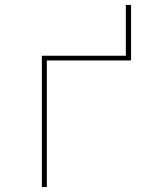

<svg xmlns="http://www.w3.org/2000/svg" viewBox="-20 -755 640 775"><path d="M149 0V-530H488V-735H509V-511H169V0Z"/></svg>

Font: Iosevka Curly Thin Extended
Style: Regular
Weight: 100
Width: 7
Monospace: yes
Designer: Belleve Invis
Foundry: Belleve Invis
Version: Version 11.1.0; ttfautohint (v1.8.3)